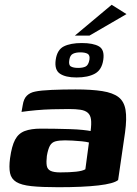

<svg xmlns="http://www.w3.org/2000/svg" viewBox="-20 -778 574 803"><path d="M224 5Q154 5 111.5 0.5Q69 -4 48 -17Q27 -30 22 -54Q17 -78 22 -116Q29 -167 43 -193.5Q57 -220 83.5 -230Q110 -240 151 -240Q177 -240 209 -239.5Q241 -239 272.5 -238Q304 -237 327 -234.5Q350 -232 359 -230Q363 -261 360.5 -279Q358 -297 347 -306.5Q336 -316 316.5 -319Q297 -322 268 -322Q234 -322 198.5 -321Q163 -320 130.5 -317Q98 -314 70 -310L75 -338Q79 -365 92.5 -378Q106 -391 127 -395Q150 -400 196.5 -402Q243 -404 296 -404Q363 -404 407.5 -397Q452 -390 475.5 -372Q499 -354 505 -318.5Q511 -283 503 -224L474 -25Q456 -10 391.5 -2.5Q327 5 224 5ZM232 -57Q272 -57 298.5 -60Q325 -63 337 -70L352 -182Q342 -185 322.5 -187Q303 -189 283.5 -190Q264 -191 252 -191Q228 -191 212.5 -187Q197 -183 189 -169Q181 -155 176 -126Q173 -101 175.5 -85.5Q178 -70 191.5 -63.5Q205 -57 232 -57ZM300 -454Q254 -454 230.5 -470Q207 -486 213 -528Q219 -570 247 -584Q275 -598 322 -598Q370 -598 394 -584Q418 -570 412 -528Q406 -486 377 -470Q348 -454 300 -454ZM307 -494Q327 -494 338.5 -500Q350 -506 354 -528Q357 -547 346.5 -553Q336 -559 316 -559Q297 -559 285 -553Q273 -547 270 -528Q266 -506 276.5 -500Q287 -494 307 -494ZM293 -629 447 -758 509 -719 354 -629Z"/></svg>

Font: Genos Thin
Style: Bold Italic
Weight: 700
Italic angle: -8°
Version: Version 1.010